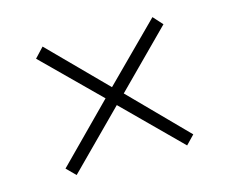

<svg xmlns="http://www.w3.org/2000/svg" viewBox="-69 -656 731 611"><g transform="rotate(-15 296.5 -350.5)"><path d="M85 -168 266 -351 85 -530 115 -562 295 -380 477 -562 505 -531 326 -351 506 -168 478 -139 295 -321 114 -139Z"/></g></svg>

Font: MM Taunggyi
Style: Regular
Weight: 400
Designer: Khon Soe Zaw Thu
Version: Version 1.00 July 18, 2016, initial release